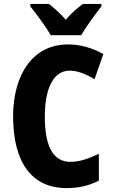

<svg xmlns="http://www.w3.org/2000/svg" viewBox="-20 -951 577 981"><path d="M239 -771H395C418 -812 468 -880 498 -918V-931H404C377 -911 346 -886 316 -850C287 -884 255 -911 230 -931H135V-918C165 -881 218 -810 239 -771ZM336 -590C378 -590 421 -572 463 -546L508 -675C450 -707 390 -724 327 -724C149 -724 47 -572 47 -356C47 -126 139 10 320 10C382 10 434 -2 485 -28V-165C433 -141 388 -124 340 -124C251 -124 209 -204 209 -355C209 -496 251 -590 336 -590Z"/></svg>

Font: Noto Sans Sinhala UI Condensed ExtraBold
Style: Regular
Weight: 800
Width: 3
Designer: Jelle Bosma - Monotype Design Team
Foundry: Monotype Imaging Inc.
Version: Version 2.006